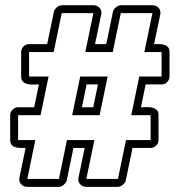

<svg xmlns="http://www.w3.org/2000/svg" viewBox="-20 -685 686 735"><path d="M216.3 -665H337.4Q350.1 -665 359.1 -657Q368.2 -648.9 368.2 -635.7Q368.2 -633.3 367.2 -628.4L343.8 -516.1H386.7L412.6 -641.1Q413.6 -645.5 416.7 -649.7Q419.9 -653.8 424.1 -657.2Q428.2 -660.6 433.1 -662.8Q438 -665 442.4 -665H563.5Q576.2 -665 585.2 -657Q594.2 -648.9 594.2 -635.7Q594.2 -633.3 593.3 -628.4L569.8 -516.1Q578.6 -516.1 588.9 -516.1Q599.1 -516.1 607.9 -513.7Q616.7 -511.2 622.8 -504.9Q628.9 -498.5 628.9 -485.8V-392.1Q628.9 -379.9 619.9 -370.8Q610.8 -361.8 598.6 -361.8H537.6L519.5 -274.4Q528.3 -274.4 540 -274.9Q551.8 -275.4 562 -273.2Q572.3 -271 579.6 -264.6Q586.9 -258.3 586.9 -244.1V-148.9Q586.9 -136.7 577.9 -127.7Q568.8 -118.7 556.6 -118.7H487.3L461.4 6.3Q460.4 10.7 457.3 14.9Q454.1 19 450 22.5Q445.8 25.9 440.9 28.1Q436 30.3 431.6 30.3H310.5Q297.9 30.3 288.8 22.2Q279.8 14.2 279.8 1Q279.8 -1.5 280.8 -6.3L304.2 -118.7H261.2L235.4 6.3Q234.4 10.7 231.2 14.9Q228 19 223.9 22.5Q219.7 25.9 214.8 28.1Q210 30.3 205.6 30.3H84.5Q71.8 30.3 62.7 22.2Q53.7 14.2 53.7 1Q53.7 -1.5 54.7 -6.3L78.1 -118.7Q69.3 -118.7 59.1 -118.7Q48.8 -118.7 40 -121.1Q31.2 -123.5 25.1 -129.9Q19 -136.2 19 -148.9V-244.1Q19 -256.3 28.1 -265.4Q37.1 -274.4 49.3 -274.4H110.8L128.9 -361.8Q120.1 -361.8 108.4 -361.3Q96.7 -360.8 86.2 -363Q75.7 -365.2 68.4 -371.8Q61 -378.4 61 -392.1V-485.8Q61 -498 70.1 -507.1Q79.1 -516.1 91.3 -516.1H160.6L186.5 -641.1Q187.5 -645.5 190.7 -649.7Q193.8 -653.8 198 -657.2Q202.1 -660.6 207 -662.8Q211.9 -665 216.3 -665ZM293.5 -274.4H336.9L355 -361.8H311.5ZM185.5 -485.8H91.3V-392.1H166L135.3 -244.1H49.3V-148.9H115.2L84.5 0H205.6L236.3 -148.9H341.3L310.5 0H431.6L462.4 -148.9H556.6V-244.1H482.4L513.2 -392.1H598.6V-485.8H532.7L563.5 -634.8H442.4L411.6 -485.8H306.6L337.4 -634.8H216.3ZM287.1 -392.1H392.1L361.3 -244.1H256.3Z"/></svg>

Font: Akaash Gobhi Outlined
Style: Regular
Weight: 400
Designer: Kulbir Singh Thind, MD
Foundry: Punjab Online
Version: Version 1.200